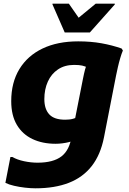

<svg xmlns="http://www.w3.org/2000/svg" viewBox="-20 -780 701 1040"><path d="M172.4 240Q145.6 240 115 236.4Q84.3 232.9 56 226.3Q27.8 219.8 9.2 210.4L36.4 70.4H47.2Q73 85.4 110.6 93.3Q148.1 101.2 183.2 101.2Q268.7 101.2 313.1 66.9Q357.6 32.6 368.4 -44.8L429.2 -352.4Q434.9 -381.5 440.7 -403.5Q446.6 -425.6 454.8 -441.8L460.8 -411.6Q441.3 -421 425.1 -424.7Q408.9 -428.4 381.6 -428.4Q330.4 -428.4 294.2 -404.1Q257.9 -379.8 239.1 -337.9Q220.2 -296 220.2 -243.2Q220.2 -189.5 246.8 -160.6Q273.4 -131.6 332.8 -131.6Q358.3 -131.6 375.6 -136.6Q392.8 -141.6 403.6 -147.6L379.2 -20Q370.6 -14.6 354.1 -10.4Q337.7 -6.2 318.2 -3.7Q298.8 -1.2 281.6 -1.2Q209.6 -1.2 155.4 -27.1Q101.2 -53 71 -104.2Q40.8 -155.4 40.8 -232Q40.8 -332.8 84.9 -405.5Q129 -478.1 210.3 -517.1Q291.6 -556 403.6 -556Q471.6 -556 529.7 -545.6Q587.7 -535.2 638.8 -517.2L645.6 -506.4Q638.2 -489 631.2 -464.9Q624.1 -440.9 618.4 -415.8Q612.7 -390.8 608.7 -370.8L543.2 -36Q524.7 58.2 477 119.3Q429.3 180.4 353.1 210.2Q276.8 240 172.4 240ZM330.6 -604 264.3 -756V-760H353.1L406 -684L498.3 -760H601.9V-756L466.6 -604Z"/></svg>

Font: Kufam
Style: Italic
Weight: 400
Italic angle: -11°
Designer: Artur Schmal
Foundry: Original Type
Version: Version 1.301; ttfautohint (v1.8.3)